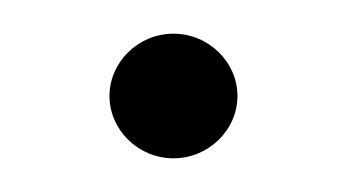

<svg xmlns="http://www.w3.org/2000/svg" viewBox="-20 -389 209 114"><path d="M45 -332C45 -312 62 -295 83 -295C104 -295 121 -312 121 -332C121 -352 104 -369 83 -369C62 -369 45 -352 45 -332Z"/></svg>

Font: Charger Sport
Style: HLNrw
Weight: 100
Designer: Jasper
Foundry: Cannot Into Space Fonts
Version: Version 1.1